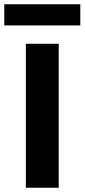

<svg xmlns="http://www.w3.org/2000/svg" viewBox="-46 -879 396 899"><path d="M229 0H75V-674H229ZM330 -760H-26V-859H330Z"/></svg>

Font: Hind Guntur
Style: Bold
Weight: 700
Designer: Manushi Parikh, Hitesh Malaviya
Foundry: Indian Type Foundry
Version: Version 1.002;PS 1.0;hotconv 1.0.86;makeotf.lib2.5.63406; tt